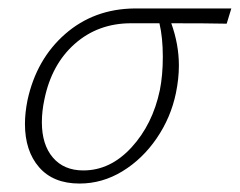

<svg xmlns="http://www.w3.org/2000/svg" viewBox="-20 -430 567 454"><path d="M516 -374Q473 -375 385 -375Q403 -325 403 -275Q403 -244 396 -210Q384 -152 350.5 -103Q317 -54 269.5 -25Q222 4 168 4Q106 4 72.5 -34.5Q39 -73 39 -137Q39 -163 45 -193Q66 -290 134 -349.5Q202 -409 298 -410H527ZM365 -296Q365 -341 357 -375H290Q212 -375 157 -326.5Q102 -278 85 -195Q79 -167 79 -141Q79 -88 105 -57.5Q131 -27 177 -27Q241 -27 291 -81.5Q341 -136 358 -217Q365 -252 365 -296Z"/></svg>

Font: Ysabeau Light
Style: Italic
Weight: 300
Italic angle: -12°
Designer: Christian Thalmann (Catharsis Fonts)
Version: Version 0.003